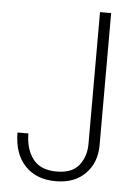

<svg xmlns="http://www.w3.org/2000/svg" viewBox="-52 -742 566 790"><g transform="rotate(5 231.5 -347.5)"><path d="M375 -702V-157Q375 -84 330 -38.5Q285 7 208 7Q127 7 80.5 -42.5Q34 -92 34 -179H79Q79 -115 110 -74Q141 -33 208 -33Q272 -33 300.5 -69.5Q329 -106 329 -157V-702Z"/></g></svg>

Font: Fz Poppins ExtLt
Style: Regular
Weight: 200
Designer: Ninad Kale (Devanagari), Jonny Pinhorn (Latin)
Foundry: Indian Type Foundry
Version: Vit hóa bi Vntype.Com & FontZin.Com